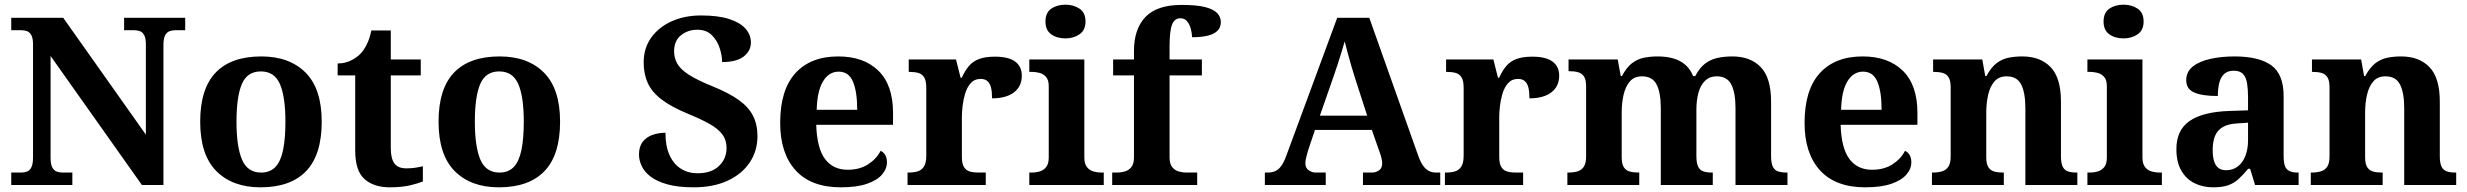

<svg xmlns="http://www.w3.org/2000/svg" viewBox="-20 -790 10536 820"><path d="M28 0V-53H70Q84.3 -53 95.8 -57.5Q107.3 -62 114.2 -76Q121 -90 121 -118V-600Q121 -626.9 113.8 -639.9Q106.7 -652.9 95.2 -657Q83.7 -661 70 -661H28V-714H250L603 -215V-600Q603 -626.9 595.8 -639.9Q588.7 -652.9 577.2 -657Q565.7 -661 552 -661H510V-714H771V-661H729Q715.3 -661 703.5 -656.5Q691.7 -652 684.8 -638.4Q678 -624.9 678 -596V0H586L196 -551V-118Q196 -90 202.8 -76Q209.7 -62 221.5 -57.5Q233.3 -53 247 -53H289V0Z M1092.6 10Q973 10 904 -59.3Q835 -128.7 835 -270.3Q835 -411 901.1 -480Q967.2 -549 1096 -549Q1216 -549 1285 -480Q1354 -411 1354 -270.3Q1354 -128.7 1287.5 -59.3Q1221 10 1092.6 10ZM1095.2 -53Q1134 -53 1156.7 -77.4Q1179.3 -101.7 1189.2 -150.5Q1199 -199.2 1199 -270Q1199 -377 1175.5 -431Q1152 -485 1094 -485Q1036 -485 1013 -431.2Q990 -377.5 990 -270Q990 -164 1013.5 -108.5Q1037 -53 1095.2 -53Z M1644 10Q1577 10 1537 -25Q1497 -60 1497 -148V-468H1422V-519Q1454 -519 1479.5 -532Q1505 -545 1520 -561Q1535 -577 1547 -601.5Q1559 -626 1566 -660H1649V-536H1777V-468H1649V-158Q1649 -113 1664.5 -92Q1680 -71 1715 -71Q1735 -71 1752.5 -73.5Q1770 -76 1786 -80V-15Q1770 -8 1733.5 1Q1697 10 1644 10Z M2110.6 10Q1991 10 1922 -59.3Q1853 -128.7 1853 -270.3Q1853 -411 1919.1 -480Q1985.2 -549 2114 -549Q2234 -549 2303 -480Q2372 -411 2372 -270.3Q2372 -128.7 2305.5 -59.3Q2239 10 2110.6 10ZM2113.2 -53Q2152 -53 2174.7 -77.4Q2197.3 -101.7 2207.2 -150.5Q2217 -199.2 2217 -270Q2217 -377 2193.5 -431Q2170 -485 2112 -485Q2054 -485 2031 -431.2Q2008 -377.5 2008 -270Q2008 -164 2031.5 -108.5Q2055 -53 2113.2 -53Z M2943 10Q2876 10 2831 -2.5Q2786 -15 2759 -35.5Q2732 -56 2720.5 -81Q2709 -106 2709 -130Q2709 -164 2725 -184.5Q2741 -205 2767 -214Q2793 -223 2822 -223Q2822 -166 2839.5 -127.5Q2857 -89 2888 -69.5Q2919 -50 2959 -50Q3018 -50 3050.5 -81Q3083 -112 3083 -158Q3083 -192 3064.5 -216.5Q3046 -241 3009 -261.5Q2972 -282 2916 -305Q2846 -334 2805 -365.5Q2764 -397 2746.5 -435.5Q2729 -474 2729 -523Q2729 -584 2761 -629Q2793 -674 2848.5 -699Q2904 -724 2974 -724Q3048 -724 3095 -708.5Q3142 -693 3164.5 -667Q3187 -641 3187 -608Q3187 -573 3156.5 -549Q3126 -525 3064 -525Q3064 -553 3053.5 -585Q3043 -617 3020 -640Q2997 -663 2958 -663Q2918 -663 2888.5 -639.5Q2859 -616 2859 -571Q2859 -543 2872 -519Q2885 -495 2921 -471.5Q2957 -448 3024 -421Q3093 -393 3135 -363Q3177 -333 3196 -295.5Q3215 -258 3215 -209Q3215 -145 3181.5 -95.5Q3148 -46 3087 -18Q3026 10 2943 10Z M3571 10Q3444 10 3378 -62.5Q3312 -135 3312 -265Q3312 -406 3377 -477.5Q3442 -549 3560 -549Q3669 -549 3731.5 -488Q3794 -427 3794 -308V-257H3466Q3469 -157 3503.5 -111Q3538 -65 3600 -65Q3652 -65 3688 -88.5Q3724 -112 3741 -146Q3755 -139 3761.5 -126.5Q3768 -114 3768 -97Q3768 -69 3747 -44.5Q3726 -20 3682.5 -5Q3639 10 3571 10ZM3641 -321Q3641 -398 3623 -441Q3605 -484 3562 -484Q3520 -484 3495 -442.5Q3470 -401 3468 -321Z M3856 0V-53H3859Q3882 -53 3898.9 -58Q3915.9 -63 3925.9 -78.5Q3936 -94 3936 -125V-415Q3936 -445 3927 -459.5Q3918 -474 3902 -478.5Q3886 -483 3864 -483H3861V-536H4063L4082.5 -458H4087.7Q4101 -488 4118 -508Q4135 -528 4161.5 -538Q4188 -548 4229 -548Q4287.6 -548 4315.8 -526.9Q4344 -505.8 4344 -467Q4344 -421 4310.5 -395.5Q4277 -370 4217 -370Q4217 -398 4212.5 -416Q4208 -434 4197.3 -443.5Q4186.6 -453 4168 -453Q4142 -453 4126 -435Q4110 -417 4102 -390.5Q4094 -364 4091 -337Q4088 -310 4088 -293V-120Q4088 -91 4097 -76.5Q4106 -62 4122 -57.5Q4138 -53 4158 -53H4190V0Z M4376 0V-53H4388Q4403 -53 4419.5 -57.5Q4436 -62 4447.5 -75.9Q4459 -89.8 4459 -117.7V-422Q4459 -448.9 4447 -462Q4435 -475 4418.5 -479Q4402 -483 4388 -483H4376V-536H4611V-118Q4611 -90 4622.5 -76Q4634 -62 4651 -57.5Q4668 -53 4682 -53H4694V0ZM4530.1 -626Q4494 -626 4469.5 -643.5Q4445 -661 4445 -698Q4445 -736 4469.7 -753Q4494.5 -770 4530.5 -770Q4565 -770 4590.5 -753Q4616 -736 4616 -698Q4616 -661 4590.4 -643.5Q4564.8 -626 4530.1 -626Z M4730 0V-53H4752Q4767 -53 4783.5 -57.5Q4800 -62 4811.5 -76Q4823 -90 4823 -118V-468H4734V-536H4823V-573Q4823 -666 4872 -717.5Q4921 -769 5027 -769Q5092 -769 5128 -759.5Q5164 -750 5179 -733.5Q5194 -717 5194 -696Q5194 -674 5180.5 -659.5Q5167 -645 5139.5 -638Q5112 -631 5071 -631Q5071 -647 5066 -666Q5061 -685 5050.5 -698.5Q5040 -712 5021 -712Q4996 -712 4985.5 -684.5Q4975 -657 4975 -591V-536H5113V-468H4975V-118Q4975 -90 4986.5 -76Q4998 -62 5015 -57.5Q5032 -53 5046 -53H5093V0Z M5382 0V-53H5394Q5412 -53 5426 -59Q5440 -65 5451.5 -80.5Q5463 -96 5474 -126L5691 -714H5828L6037 -125Q6047 -97 6058.5 -81.5Q6070 -66 6083.5 -59.5Q6097 -53 6113 -53H6131V0H5801V-53H5840Q5855 -53 5869 -62Q5883 -71 5883 -92Q5883 -100 5881.5 -108Q5880 -116 5878 -123Q5876 -130 5874 -135L5839 -235H5596L5567 -149Q5565 -141 5562 -131Q5559 -121 5557 -110.5Q5555 -100 5555 -92Q5555 -73 5569 -63Q5583 -53 5600 -53H5642V0ZM5617 -296H5819L5766 -460Q5759 -483 5751 -509.5Q5743 -536 5736 -563Q5729 -590 5723 -613Q5717 -592 5709 -566Q5701 -540 5692.5 -514Q5684 -488 5676 -465Z M6151 0V-53H6154Q6177 -53 6193.9 -58Q6210.9 -63 6220.9 -78.5Q6231 -94 6231 -125V-415Q6231 -445 6222 -459.5Q6213 -474 6197 -478.5Q6181 -483 6159 -483H6156V-536H6358L6377.5 -458H6382.7Q6396 -488 6413 -508Q6430 -528 6456.5 -538Q6483 -548 6524 -548Q6582.6 -548 6610.8 -526.9Q6639 -505.8 6639 -467Q6639 -421 6605.5 -395.5Q6572 -370 6512 -370Q6512 -398 6507.5 -416Q6503 -434 6492.3 -443.5Q6481.6 -453 6463 -453Q6437 -453 6421 -435Q6405 -417 6397 -390.5Q6389 -364 6386 -337Q6383 -310 6383 -293V-120Q6383 -91 6392 -76.5Q6401 -62 6417 -57.5Q6433 -53 6453 -53H6485V0Z M6674 0V-53H6676Q6699.3 -53 6716.5 -57.8Q6733.7 -62.6 6743.9 -77.4Q6754 -92.3 6754 -122V-421Q6754 -449.5 6745 -463.2Q6736 -477 6720 -481.5Q6704 -486 6682 -486H6679V-536H6889L6902 -465H6907Q6927 -503 6950.5 -520.5Q6974 -538 7001.3 -543.5Q7028.6 -549 7060 -549Q7097 -549 7126.5 -540.5Q7156 -532 7177.5 -513.5Q7199 -495 7211 -465H7220Q7240 -503 7265 -520.5Q7290 -538 7318.8 -543.5Q7347.6 -549 7379 -549Q7456 -549 7500 -503.2Q7544 -457.4 7544 -356V-123.5Q7544 -93 7551.5 -78Q7559 -63 7574 -58Q7589 -53 7611 -53H7614V0H7392V-329Q7392 -394 7374.1 -429Q7356.3 -464 7312.2 -464Q7281 -464 7261.4 -444.4Q7241.8 -424.9 7233.4 -392.4Q7225 -360 7225 -321V-124Q7225 -93.5 7232.5 -78.3Q7240 -63 7255 -58Q7270 -53 7292 -53H7295V0H7073V-329Q7073 -394 7055.1 -429Q7037.1 -464 6992.8 -464Q6960 -464 6941.1 -442.5Q6922.3 -420.9 6914.1 -385.5Q6906 -350.1 6906 -309V-118Q6906 -90 6915 -76Q6924 -62 6940 -57.5Q6956 -53 6978 -53H6981V0Z M7946 10Q7819 10 7753 -62.5Q7687 -135 7687 -265Q7687 -406 7752 -477.5Q7817 -549 7935 -549Q8044 -549 8106.5 -488Q8169 -427 8169 -308V-257H7841Q7844 -157 7878.5 -111Q7913 -65 7975 -65Q8027 -65 8063 -88.5Q8099 -112 8116 -146Q8130 -139 8136.5 -126.5Q8143 -114 8143 -97Q8143 -69 8122 -44.5Q8101 -20 8057.5 -5Q8014 10 7946 10ZM8016 -321Q8016 -398 7998 -441Q7980 -484 7937 -484Q7895 -484 7870 -442.5Q7845 -401 7843 -321Z M8231 0V-53H8233Q8256 -53 8273.5 -58Q8291 -63 8301 -77.7Q8311 -92.4 8311 -121.8V-417.6Q8311 -446 8302 -460Q8293 -474 8277 -478.5Q8261 -483 8239 -483H8236V-536H8446L8458.7 -465H8463.5Q8484 -503 8507.5 -520.5Q8531 -538 8558.3 -543.5Q8585.7 -549 8616.9 -549Q8694 -549 8738 -503.2Q8782 -457.4 8782 -356V-123.5Q8782 -93 8789.5 -78Q8797 -63 8812 -58Q8827 -53 8849 -53H8852V0H8630V-329Q8630 -394 8612.1 -429Q8594.3 -464 8549.8 -464Q8517 -464 8498.2 -442.5Q8479.3 -420.9 8471.2 -385.5Q8463 -350.1 8463 -309V-118Q8463 -90 8472 -76Q8481 -62 8497 -57.5Q8513 -53 8535 -53H8538V0Z M8895 0V-53H8907Q8922 -53 8938.5 -57.5Q8955 -62 8966.5 -75.9Q8978 -89.8 8978 -117.7V-422Q8978 -448.9 8966 -462Q8954 -475 8937.5 -479Q8921 -483 8907 -483H8895V-536H9130V-118Q9130 -90 9141.5 -76Q9153 -62 9170 -57.5Q9187 -53 9201 -53H9213V0ZM9049.1 -626Q9013 -626 8988.5 -643.5Q8964 -661 8964 -698Q8964 -736 8988.7 -753Q9013.5 -770 9049.5 -770Q9084 -770 9109.5 -753Q9135 -736 9135 -698Q9135 -661 9109.4 -643.5Q9083.8 -626 9049.1 -626Z M9432 10Q9388 10 9352.5 -7.5Q9317 -25 9296 -61.4Q9275 -97.7 9275 -153Q9275 -234 9331 -273Q9387 -312 9499 -316L9581 -318.8V-374Q9581 -407.6 9577 -433.3Q9573 -459 9560 -473.5Q9547 -488 9519.5 -488Q9494 -488 9479 -474Q9464 -460 9458 -435.5Q9452 -411 9452 -380Q9385 -380 9351 -395Q9317 -410 9317 -447Q9317 -483.8 9345 -505.9Q9373 -528 9419.9 -538.5Q9466.8 -549 9522.8 -549Q9628 -549 9680.5 -511Q9733 -473 9733 -379.4V-124.1Q9733 -96.6 9738.5 -81.3Q9744 -66 9757.7 -59.5Q9771.4 -53 9793 -53H9797V0H9611L9590 -69H9581.4Q9559 -42 9539.5 -24.5Q9520 -7 9495 1.5Q9470 10 9432 10ZM9486.8 -63Q9516 -63 9536.8 -78.7Q9557.7 -94.3 9569.3 -123.3Q9581 -152.3 9581 -191V-266L9536 -263Q9496 -261 9472.9 -247.3Q9449.9 -233.5 9439.9 -209.3Q9430 -185.1 9430 -149.4Q9430 -121 9436 -101.5Q9442 -82 9454.8 -72.5Q9467.6 -63 9486.8 -63Z M9849 0V-53H9851Q9874 -53 9891.5 -58Q9909 -63 9919 -77.7Q9929 -92.4 9929 -121.8V-417.6Q9929 -446 9920 -460Q9911 -474 9895 -478.5Q9879 -483 9857 -483H9854V-536H10064L10076.7 -465H10081.5Q10102 -503 10125.5 -520.5Q10149 -538 10176.3 -543.5Q10203.7 -549 10234.9 -549Q10312 -549 10356 -503.2Q10400 -457.4 10400 -356V-123.5Q10400 -93 10407.5 -78Q10415 -63 10430 -58Q10445 -53 10467 -53H10470V0H10248V-329Q10248 -394 10230.1 -429Q10212.3 -464 10167.8 -464Q10135 -464 10116.2 -442.5Q10097.3 -420.9 10089.2 -385.5Q10081 -350.1 10081 -309V-118Q10081 -90 10090 -76Q10099 -62 10115 -57.5Q10131 -53 10153 -53H10156V0Z"/></svg>

Font: Noto Serif Armenian
Style: Regular
Weight: 400
Designer: Monotype Design Team
Foundry: Monotype Imaging Inc.
Version: Version 2.007